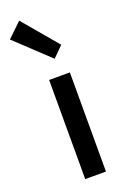

<svg xmlns="http://www.w3.org/2000/svg" viewBox="-202 -947 658 1001"><g transform="rotate(-20 127.0 -447.0)"><path d="M87 0H202V-550H87ZM152 -644 209 -701 46 -894 -33 -818Z"/></g></svg>

Font: Source Han Sans JP Medium
Style: Regular
Weight: 500
Designer: Ryoko NISHIZUKA 西塚涼子 (kana, bopomofo & ideographs); Paul D. Hunt (Latin, Greek & Cyrillic); Sandoll Communications 산돌커뮤니
Foundry: Adobe
Version: Version 2.002;hotconv 1.0.116;makeotfexe 2.5.65601